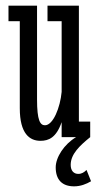

<svg xmlns="http://www.w3.org/2000/svg" viewBox="-20 -485 351 679"><path d="M299 -55H259V-465H148V-410H198V-160C193 -105 168 -42 139 -42C122 -42 111 -59 111 -133V-465H10V-410H50V-102C50 -12 85 13 123 13C152 13 179 2 198 -53V0H249C207 25 177 71 177 107C177 151 200 174 242 174C265 174 285 166 302 156L286 116C278 124 269 130 257 130C241 130 230 119 230 98C230 60 262 30 299 0Z"/></svg>

Font: Stint Ultra Condensed
Style: Regular
Weight: 400
Width: 1
Designer: Astigmatic (AOETI)
Foundry: Astigmatic (AOETI)
Version: Version 1.000